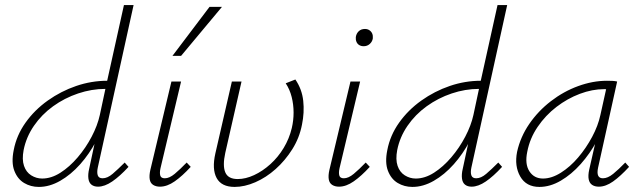

<svg xmlns="http://www.w3.org/2000/svg" viewBox="-20 -731 2524 756"><path d="M133 5Q101 5 75 -10.5Q49 -26 36.5 -58.5Q24 -91 34 -140Q45 -198 80.5 -248Q116 -298 168 -335Q220 -372 280 -392.5Q340 -413 402 -413L468 -711H506L365 -71Q361 -52 365 -40.5Q369 -29 384 -29Q403 -29 423.5 -46.5Q444 -64 471 -91L486 -74Q452 -37 422 -16.5Q392 4 366 4Q350 4 340 -4Q330 -12 328 -28.5Q326 -45 331 -66L369 -243L397 -277Q385 -226 358.5 -175.5Q332 -125 295.5 -84Q259 -43 217 -19Q175 5 133 5ZM146 -28Q182 -28 218 -51Q254 -74 286 -111.5Q318 -149 341 -193Q364 -237 373 -278L398 -395L415 -381H395Q341 -381 287.5 -363Q234 -345 189 -312.5Q144 -280 113.5 -235.5Q83 -191 73 -140Q66 -103 74.5 -78Q83 -53 103 -40.5Q123 -28 146 -28Z M610 4Q594 4 583 -3Q572 -10 569.5 -25Q567 -40 572 -62L655 -410H693L612 -69Q608 -51 611 -40Q614 -29 629 -29Q647 -29 668 -46.5Q689 -64 715 -91L731 -74Q698 -38 668 -17Q638 4 610 4ZM659 -511 805 -704H854L693 -511Z M904 5Q852 5 833 -30Q814 -65 828 -127L893 -410H931L867 -129Q856 -79 867 -52.5Q878 -26 916 -26Q947 -26 980.5 -41.5Q1014 -57 1044.5 -84.5Q1075 -112 1097 -148.5Q1119 -185 1129 -227Q1136 -257 1136 -288Q1136 -319 1128.5 -349Q1121 -379 1105 -403L1143 -418Q1169 -380 1174 -334Q1179 -288 1169 -240Q1159 -188 1131 -143.5Q1103 -99 1065.5 -65.5Q1028 -32 985.5 -13.5Q943 5 904 5Z M1315 4Q1299 4 1288 -3Q1277 -10 1274.5 -25Q1272 -40 1277 -62L1360 -410H1398L1317 -69Q1313 -51 1316 -40Q1319 -29 1334 -29Q1352 -29 1373 -46.5Q1394 -64 1420 -91L1436 -74Q1403 -38 1373 -17Q1343 4 1315 4ZM1412 -549Q1402 -549 1394.5 -553.5Q1387 -558 1383.5 -566.5Q1380 -575 1381 -585Q1383 -599 1392.5 -608Q1402 -617 1417 -617Q1427 -617 1434.5 -612Q1442 -607 1445.5 -599Q1449 -591 1448 -580Q1446 -567 1436 -558Q1426 -549 1412 -549Z M1604 5Q1572 5 1546 -10.5Q1520 -26 1507.5 -58.5Q1495 -91 1505 -140Q1516 -198 1551.5 -248Q1587 -298 1639 -335Q1691 -372 1751 -392.5Q1811 -413 1873 -413L1939 -711H1977L1836 -71Q1832 -52 1836 -40.5Q1840 -29 1855 -29Q1874 -29 1894.5 -46.5Q1915 -64 1942 -91L1957 -74Q1923 -37 1893 -16.5Q1863 4 1837 4Q1821 4 1811 -4Q1801 -12 1799 -28.5Q1797 -45 1802 -66L1840 -243L1868 -277Q1856 -226 1829.5 -175.5Q1803 -125 1766.5 -84Q1730 -43 1688 -19Q1646 5 1604 5ZM1617 -28Q1653 -28 1689 -51Q1725 -74 1757 -111.5Q1789 -149 1812 -193Q1835 -237 1844 -278L1869 -395L1886 -381H1866Q1812 -381 1758.5 -363Q1705 -345 1660 -312.5Q1615 -280 1584.5 -235.5Q1554 -191 1544 -140Q1537 -103 1545.5 -78Q1554 -53 1574 -40.5Q1594 -28 1617 -28Z M2104 5Q2052 5 2028.5 -36Q2005 -77 2016 -133Q2029 -192 2064 -243Q2099 -294 2149 -332.5Q2199 -371 2256.5 -392Q2314 -413 2370 -413Q2382 -413 2392 -412.5Q2402 -412 2410 -410L2335 -71Q2326 -29 2354 -29Q2373 -29 2394.5 -46.5Q2416 -64 2442 -91L2457 -74Q2423 -37 2394 -16.5Q2365 4 2338 4Q2322 4 2311.5 -3Q2301 -10 2298 -25Q2295 -40 2300 -63L2341 -243L2368 -277Q2357 -226 2330 -176Q2303 -126 2266.5 -85Q2230 -44 2188 -19.5Q2146 5 2104 5ZM2118 -28Q2152 -28 2188.5 -51Q2225 -74 2256.5 -111Q2288 -148 2311.5 -192Q2335 -236 2344 -278L2370 -395L2390 -378Q2385 -379 2376 -379.5Q2367 -380 2359 -380Q2312 -380 2263 -361.5Q2214 -343 2171 -310Q2128 -277 2097 -231.5Q2066 -186 2056 -133Q2046 -85 2064.5 -56.5Q2083 -28 2118 -28Z"/></svg>

Font: Ysabeau Infant ExtraLight
Style: Italic
Weight: 250
Italic angle: -12°
Designer: Christian Thalmann (Catharsis Fonts)
Version: Version 2.001;gftools[0.9.30]; featfreeze: ss01,ss02,lnum